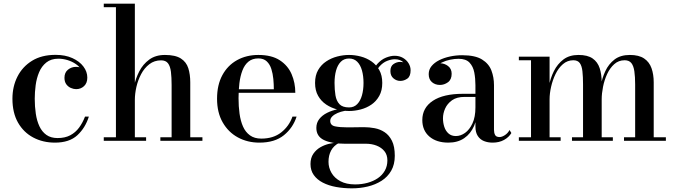

<svg xmlns="http://www.w3.org/2000/svg" viewBox="-20 -770 3694 1050"><path d="M280.5 10Q214.5 10 161.8 -18Q109 -46 78.5 -99.5Q48 -153 48 -230Q48 -297 75.5 -351.2Q103 -405.5 155.5 -437.8Q208 -470 284 -470Q337 -470 376 -452.2Q415 -434.5 436.2 -406.2Q457.5 -378 457.5 -345.5Q457.5 -316 439.8 -299.2Q422 -282.5 396.5 -282.5Q382.5 -282.5 367.5 -289Q352.5 -295.5 342.5 -309.2Q332.5 -323 332.5 -344.5Q332.5 -373.5 351.8 -389Q371 -404.5 396.5 -404.5Q420.5 -404.5 438.5 -389.5Q456.5 -374.5 456.5 -345.5H437.5Q437.5 -369.5 425.2 -388.5Q413 -407.5 392.8 -421Q372.5 -434.5 348 -441.8Q323.5 -449 299.5 -449Q259 -449 233.2 -428.2Q207.5 -407.5 193.8 -374.8Q180 -342 175 -303.8Q170 -265.5 170 -230Q170 -187 175.8 -148.2Q181.5 -109.5 195.5 -79.5Q209.5 -49.5 233.8 -32.2Q258 -15 295 -15Q335.5 -15 364.2 -30.2Q393 -45.5 412.5 -72Q432 -98.5 445 -132.5H466Q446.5 -70.5 402.8 -30.2Q359 10 280.5 10Z M547.5 0V-19.5H614V-730.5H547.5V-750H717.5V-19.5H779V0ZM857 0V-19.5H918.5V-305Q918.5 -347 914.8 -377.2Q911 -407.5 898.8 -423.8Q886.5 -440 861 -440Q824 -440 796.8 -419Q769.5 -398 752 -365Q734.5 -332 726 -294.8Q717.5 -257.5 717.5 -224L704 -222Q704 -256 712.8 -298.2Q721.5 -340.5 741.5 -379.5Q761.5 -418.5 796 -444Q830.5 -469.5 882 -469.5Q939 -469.5 969 -450.2Q999 -431 1009.8 -397Q1020.5 -363 1020.5 -319.5V-19.5H1087V0Z M1398.5 10Q1333.5 10 1281 -18.5Q1228.5 -47 1197.8 -100.8Q1167 -154.5 1167 -230Q1167 -305.5 1196 -359Q1225 -412.5 1276.2 -441Q1327.5 -469.5 1393 -469.5Q1465.5 -469.5 1510 -440.5Q1554.5 -411.5 1574.8 -364.2Q1595 -317 1595 -262.5H1234.5V-282H1477.5Q1477.5 -308.5 1474.8 -337.8Q1472 -367 1464 -392.5Q1456 -418 1439 -434.2Q1422 -450.5 1393 -450.5Q1360 -450.5 1338.8 -433Q1317.5 -415.5 1305.8 -384.8Q1294 -354 1289.2 -315Q1284.5 -276 1284.5 -233Q1284.5 -188.5 1290 -148.5Q1295.5 -108.5 1309 -78Q1322.5 -47.5 1347 -29.8Q1371.5 -12 1409 -12Q1475 -12 1518 -46Q1561 -80 1579.5 -132.5H1602Q1582.5 -71 1532.5 -30.5Q1482.5 10 1398.5 10Z M1904.5 260Q1859 260 1818 252.5Q1777 245 1745.5 228.8Q1714 212.5 1696 187.2Q1678 162 1678 127Q1678 93.5 1693.5 71Q1709 48.5 1732.2 35.2Q1755.5 22 1779.5 16.5Q1803.5 11 1820.5 11H1835Q1805 26.5 1790.8 53Q1776.5 79.5 1776.5 115Q1776.5 147 1792.8 175.2Q1809 203.5 1841.5 221Q1874 238.5 1922 238.5Q1958 238.5 1990 229.8Q2022 221 2046.2 204.5Q2070.5 188 2084.5 163.2Q2098.5 138.5 2098.5 107Q2098.5 77 2082.5 57Q2066.5 37 2039.8 26.5Q2013 16 1980.5 16Q1970 16 1946.2 16Q1922.5 16 1899 16Q1875.5 16 1864.5 16Q1794 16 1752 -4Q1710 -24 1710 -70.5Q1710 -98.5 1726 -119Q1742 -139.5 1769 -153Q1796 -166.5 1829.5 -173.2Q1863 -180 1898.5 -180L1897.5 -167Q1882 -167 1862.8 -163.2Q1843.5 -159.5 1826 -152Q1808.5 -144.5 1797.2 -133.5Q1786 -122.5 1786 -109Q1786 -84.5 1812.5 -79Q1839 -73.5 1880 -73.5Q1897.5 -73.5 1912.8 -73.8Q1928 -74 1942.5 -74.2Q1957 -74.5 1971 -74.5Q1999 -74.5 2028.8 -69Q2058.5 -63.5 2083.2 -47.2Q2108 -31 2123.5 0Q2139 31 2139 82Q2139 129.5 2119.5 163.5Q2100 197.5 2066.5 218.8Q2033 240 1991.2 250Q1949.5 260 1904.5 260ZM1889 -163Q1857 -163 1824.2 -171.5Q1791.5 -180 1764 -198.2Q1736.5 -216.5 1719.8 -245.8Q1703 -275 1703 -316.5Q1703 -358 1719.8 -387Q1736.5 -416 1764 -434.2Q1791.5 -452.5 1824.2 -461Q1857 -469.5 1889 -469.5Q1920.5 -469.5 1952.8 -461Q1985 -452.5 2011.5 -434.2Q2038 -416 2054.2 -387Q2070.5 -358 2070.5 -316.5Q2070.5 -275 2054.2 -245.8Q2038 -216.5 2011.5 -198.2Q1985 -180 1952.8 -171.5Q1920.5 -163 1889 -163ZM1889 -182.5Q1916 -182.5 1933.5 -200.5Q1951 -218.5 1959.5 -248.8Q1968 -279 1968 -316.5Q1968 -354.5 1959.5 -384.8Q1951 -415 1933.5 -432.5Q1916 -450 1889 -450Q1861.5 -450 1844 -432.5Q1826.5 -415 1818 -384.8Q1809.5 -354.5 1809.5 -316.5Q1809.5 -279 1814.5 -248.8Q1819.5 -218.5 1836.2 -200.5Q1853 -182.5 1889 -182.5ZM2169 -327.5Q2148.5 -327.5 2131.8 -341.5Q2115 -355.5 2115 -381.5Q2115 -408 2132.2 -419.8Q2149.5 -431.5 2169 -431.5Q2188.5 -431.5 2206.5 -419.8Q2224.5 -408 2224.5 -386H2205.5Q2205.5 -408.5 2188 -427.2Q2170.5 -446 2139 -446Q2120.5 -446 2097.5 -437.2Q2074.5 -428.5 2054.5 -405.8Q2034.5 -383 2024.5 -341.5L2010.5 -351.5Q2020.5 -395 2042.8 -419.8Q2065 -444.5 2090.8 -454.8Q2116.5 -465 2137.5 -465Q2164 -465 2183.8 -453.5Q2203.5 -442 2214.5 -423.8Q2225.5 -405.5 2225.5 -386Q2225.5 -352.5 2207.5 -340Q2189.5 -327.5 2169 -327.5Z M2674 10Q2648 10 2626.8 1.5Q2605.5 -7 2592.8 -26.5Q2580 -46 2580 -78V-304.5Q2580 -340.5 2573.8 -373.5Q2567.5 -406.5 2547.8 -427.5Q2528 -448.5 2488 -448.5Q2466 -448.5 2441.8 -443.5Q2417.5 -438.5 2396.5 -428.2Q2375.5 -418 2362.2 -402.2Q2349 -386.5 2349 -364.5H2325.5Q2325.5 -391.5 2344.2 -407.8Q2363 -424 2386 -424Q2410.5 -424 2430.2 -409Q2450 -394 2450 -366.5Q2450 -335 2429.8 -320.2Q2409.5 -305.5 2386 -305.5Q2360 -305.5 2342.2 -320.8Q2324.5 -336 2324.5 -364.5Q2324.5 -389.5 2340 -408.5Q2355.5 -427.5 2381.8 -440.8Q2408 -454 2440.8 -461Q2473.5 -468 2507.5 -468Q2578.5 -468 2616 -444.8Q2653.5 -421.5 2667.5 -384.2Q2681.5 -347 2681.5 -304.5V-60Q2681.5 -43.5 2687.5 -32Q2693.5 -20.5 2712 -20.5Q2725 -20.5 2741.2 -31Q2757.5 -41.5 2766.5 -59L2776.5 -42.5Q2763 -19.5 2736.5 -4.8Q2710 10 2674 10ZM2432 10Q2367 10 2328.2 -23.2Q2289.5 -56.5 2289.5 -113.5Q2289.5 -180.5 2347.2 -218.8Q2405 -257 2511.5 -257H2626.5V-240H2520.5Q2478 -240 2452.2 -221.8Q2426.5 -203.5 2414.5 -176.8Q2402.5 -150 2402.5 -123Q2402.5 -98.5 2409.8 -76.2Q2417 -54 2432.8 -40Q2448.5 -26 2473 -26Q2499 -26 2523.2 -43.2Q2547.5 -60.5 2563.8 -95.2Q2580 -130 2580 -182.5H2591.5Q2591.5 -125 2572.8 -81.8Q2554 -38.5 2518.5 -14.2Q2483 10 2432 10Z M2985.5 -460V-19.5H3046V0H2817.5V-19.5H2884V-440.5H2817.5V-460ZM3270.5 -319.5V-19.5H3331.5V0H3108V-19.5H3168.5V-308Q3168.5 -350 3165.2 -379.8Q3162 -409.5 3150.8 -425Q3139.5 -440.5 3115.5 -440.5Q3083 -440.5 3058.5 -419.2Q3034 -398 3018 -365Q3002 -332 2993.8 -295.2Q2985.5 -258.5 2985.5 -227L2974.5 -225Q2974.5 -259 2982.2 -300.8Q2990 -342.5 3009.2 -381.2Q3028.5 -420 3061.2 -444.8Q3094 -469.5 3143.5 -469.5Q3193.5 -469.5 3221 -450.2Q3248.5 -431 3259.5 -397Q3270.5 -363 3270.5 -319.5ZM3555 -319.5V-19.5H3621.5V0H3392.5V-19.5H3453.5V-308Q3453.5 -350 3449.2 -379.8Q3445 -409.5 3432.8 -425Q3420.5 -440.5 3396 -440.5Q3363 -440.5 3339.2 -419.2Q3315.5 -398 3300.2 -365Q3285 -332 3277.8 -295.2Q3270.5 -258.5 3270.5 -227L3258 -225Q3258 -259 3265.2 -300.8Q3272.5 -342.5 3290.5 -381.2Q3308.5 -420 3341 -444.8Q3373.5 -469.5 3424.5 -469.5Q3474 -469.5 3502.5 -450.2Q3531 -431 3543 -397Q3555 -363 3555 -319.5Z"/></svg>

Font: Bodoni Moda Medium
Style: Regular
Weight: 500
Designer: Owen Earl
Foundry: indestructible type
Version: Version 2.005